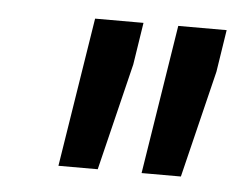

<svg xmlns="http://www.w3.org/2000/svg" viewBox="-32 -786 409 328"><g transform="rotate(5 172.5 -622.0)"><path d="M190.9 -677.7 146 -494.1H78.6L119.1 -750H202.1ZM333.5 -677.7 288.6 -494.1H221.2L261.7 -750H344.7Z"/></g></svg>

Font: RobotoDraft Medium
Style: Italic
Weight: 500
Italic angle: -12°
Version: Version 2.001152; 2014